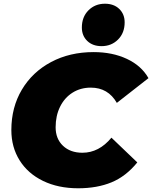

<svg xmlns="http://www.w3.org/2000/svg" viewBox="-20 -996 818 1032"><path d="M41 -297Q41 -419 97.5 -514Q154 -609 254.5 -662.5Q355 -716 483 -716Q584 -716 662 -679.5Q740 -643 778 -576L608 -443Q561 -525 468 -525Q413 -525 370 -498Q327 -471 303 -422.5Q279 -374 279 -312Q279 -250 318.5 -212.5Q358 -175 423 -175Q512 -175 579 -256L718 -123Q657 -48 579.5 -16Q502 16 400 16Q293 16 211.5 -23.5Q130 -63 85.5 -134Q41 -205 41 -297ZM420 -848Q420 -905 455.5 -940.5Q491 -976 544 -976Q592 -976 621 -948Q650 -920 650 -876Q650 -819 614.5 -783.5Q579 -748 526 -748Q478 -748 449 -776Q420 -804 420 -848Z"/></svg>

Font: Montserrat Alternates Black
Style: Italic
Weight: 900
Italic angle: -11.3°
Designer: Julieta Ulanovsky
Foundry: Julieta Ulanovsky
Version: Version 7.200